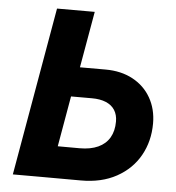

<svg xmlns="http://www.w3.org/2000/svg" viewBox="-51 -748 728 795"><g transform="rotate(5 313.0 -350.0)"><path d="M164 -132.4 298.2 -132Q343 -132 374.4 -146.4Q405.8 -160.8 421.9 -188.4Q438 -216 438 -255.2Q438 -283.2 425.5 -302.8Q413 -322.4 388.9 -332.5Q364.8 -342.6 330.6 -342.6H203.4L225.4 -466H376.4Q441 -466 489.7 -439.8Q538.4 -413.6 565 -366.9Q591.6 -320.2 591.6 -260.6Q591.6 -186.8 558.4 -127.5Q525.2 -68.2 462.5 -33.7Q399.8 0.8 313.8 0.4L140.4 0ZM154 -700H310.8L259.6 -408.2L254.4 -405L183.6 0H31.6Z"/></g></svg>

Font: Fixel Italic Variable 20240409 Display Thin
Style: Italic
Weight: 100
Italic angle: -10°
Designer: AlfaBravo + MacPaw
Foundry: Kyrylo Tkachov, Marchela Mozhyna, Serhii Makarenko, Maria Weinstein, Zakhar Kryvoshyya
Version: Version 1.211;Glyphs 3.2 (3225)